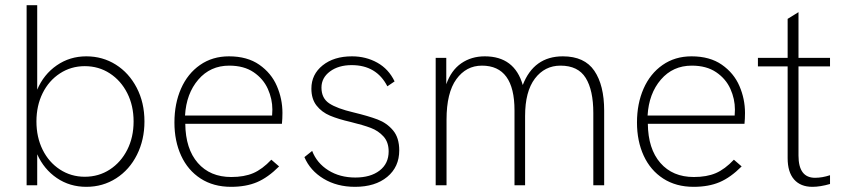

<svg xmlns="http://www.w3.org/2000/svg" viewBox="-20 -717 3266 743"><path d="M124 -120V0H83V-697H124V-370Q149 -429 199.5 -464Q250 -499 314 -499Q377 -499 428 -467Q479 -435 509 -377.5Q539 -320 539 -247Q539 -176 510 -118Q481 -60 429.5 -27Q378 6 314 6Q250 6 200 -28Q150 -62 124 -120ZM497 -247Q497 -308 472.5 -356.5Q448 -405 405 -433Q362 -461 308 -461Q255 -461 212 -433Q169 -405 145 -356.5Q121 -308 121 -247Q121 -186 145 -137.5Q169 -89 212 -61Q255 -33 308 -33Q362 -33 405 -61Q448 -89 472.5 -137.5Q497 -186 497 -247Z M655 -243Q655 -316 680.5 -374Q706 -432 754 -465.5Q802 -499 866 -499Q937 -499 983.5 -466.5Q1030 -434 1051.5 -384Q1073 -334 1073 -280Q1073 -258 1071 -238H697Q698 -141 745.5 -86.5Q793 -32 875 -32Q925 -32 960 -47Q995 -62 1030 -99L1060 -73Q1017 -30 974.5 -12Q932 6 874 6Q806 6 756.5 -26Q707 -58 681 -114.5Q655 -171 655 -243ZM1033 -270 1034 -293Q1034 -334 1016.5 -373Q999 -412 961.5 -437.5Q924 -463 867 -463Q794 -463 747.5 -409Q701 -355 696 -270Z M1158 -109 1188 -133Q1206 -86 1250.5 -58Q1295 -30 1355 -30Q1414 -30 1449 -57Q1484 -84 1484 -131Q1484 -167 1464 -189Q1444 -211 1415 -222Q1386 -233 1337 -245Q1289 -256 1257 -269.5Q1225 -283 1205 -308.5Q1185 -334 1185 -374Q1185 -429 1228.5 -464Q1272 -499 1342 -499Q1396 -499 1440 -474.5Q1484 -450 1507 -402L1479 -383Q1437 -465 1341 -465Q1290 -465 1257 -440.5Q1224 -416 1224 -378Q1224 -337 1254 -317Q1284 -297 1348 -282Q1406 -268 1441.5 -254.5Q1477 -241 1501 -212.5Q1525 -184 1525 -135Q1525 -71 1478.5 -32.5Q1432 6 1354 6Q1284 6 1232 -25.5Q1180 -57 1158 -109Z M1666 -493H1707V-391Q1726 -445 1765 -472Q1804 -499 1856 -499Q1971 -499 2003 -388Q2046 -499 2158 -499Q2242 -499 2280 -443Q2318 -387 2318 -289V0H2276V-280Q2276 -368 2246.5 -415.5Q2217 -463 2149 -463Q2088 -463 2050 -413Q2012 -363 2012 -268V0H1971V-290Q1971 -463 1845 -463Q1784 -463 1746 -410.5Q1708 -358 1708 -254V0H1666Z M2445 -243Q2445 -316 2470.5 -374Q2496 -432 2544 -465.5Q2592 -499 2656 -499Q2727 -499 2773.5 -466.5Q2820 -434 2841.5 -384Q2863 -334 2863 -280Q2863 -258 2861 -238H2487Q2488 -141 2535.5 -86.5Q2583 -32 2665 -32Q2715 -32 2750 -47Q2785 -62 2820 -99L2850 -73Q2807 -30 2764.5 -12Q2722 6 2664 6Q2596 6 2546.5 -26Q2497 -58 2471 -114.5Q2445 -171 2445 -243ZM2823 -270 2824 -293Q2824 -334 2806.5 -373Q2789 -412 2751.5 -437.5Q2714 -463 2657 -463Q2584 -463 2537.5 -409Q2491 -355 2486 -270Z M3028 -105V-460H2913V-493H3028V-644L3070 -670V-493H3192V-460H3070V-115Q3070 -29 3134 -29Q3162 -29 3192 -39V-5Q3154 6 3124 6Q3078 6 3053 -22.5Q3028 -51 3028 -105Z"/></svg>

Font: Hanken Grotesk ExtraLight
Style: Regular
Weight: 200
Designer: Alfredo Marco Pradil
Foundry: Hanken Design Co.
Version: Version 3.014